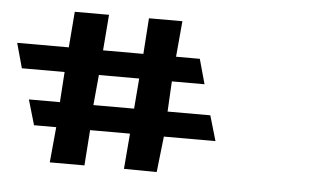

<svg xmlns="http://www.w3.org/2000/svg" viewBox="-190 -620 1004 593"><g transform="rotate(5 311.5 -323.5)"><path d="M4.2 -371 -2.1 -277H-98.3L-75.5 -199H-6.7L-17.1 -89H90.4L98.3 -199H222L212.9 -89L314.5 -88L327 -199H487L464.2 -277H331.7L336.7 -371H438L416.7 -448H343L353 -559H249.3L241.7 -448H116.7L125.5 -559H19.3L10.5 -448H-149.5L-128.3 -371ZM235.5 -371 227.9 -277H101.7L110.5 -371Z"/></g></svg>

Font: Din Kursivschrift
Style: BreitLeft
Weight: 400
Version: Version 1.089